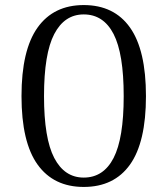

<svg xmlns="http://www.w3.org/2000/svg" viewBox="-20 -726 663 759"><path d="M311 13Q192 13 128.5 -75.5Q65 -164 65 -346Q65 -528 128.5 -617Q192 -706 311 -706Q431 -706 494 -617Q557 -528 557 -346Q557 -164 494 -75.5Q431 13 311 13ZM311 -24Q389 -24 429 -101.5Q469 -179 469 -346Q469 -514 429 -591.5Q389 -669 311 -669Q235 -669 194.5 -591.5Q154 -514 154 -346Q154 -179 194.5 -101.5Q235 -24 311 -24Z"/></svg>

Font: Arima Thin
Style: Regular
Weight: 400
Version: Version 1.100